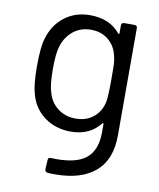

<svg xmlns="http://www.w3.org/2000/svg" viewBox="-81 -578 697 841"><g transform="rotate(10 267.5 -157.5)"><path d="M392.1 -459V-493.2Q392.1 -505.9 404.8 -505.9H450.2Q462.9 -505.9 462.9 -493.2V-17.1Q462.9 91.8 399.7 145.5Q336.4 199.2 221.2 199.2Q195.8 199.2 189 198.2Q175.8 196.8 175.8 184.1L178.2 144Q178.2 130.4 190.9 131.8Q296.4 136.7 344.2 100.8Q392.1 64.9 392.1 -19V-54.2Q392.1 -57.1 390.4 -58.1Q388.7 -59.1 386.2 -56.2Q339.8 2.9 255.9 2.9Q189.5 2.9 139.9 -32.7Q90.3 -68.4 73.2 -130.9Q61 -172.9 61 -252.9Q61 -343.3 74.2 -380.9Q92.3 -441.9 139.6 -478Q187 -514.2 252 -514.2Q339.8 -514.2 386.2 -457Q388.7 -454.1 390.4 -455.1Q392.1 -456.1 392.1 -459ZM387.2 -152.8Q392.1 -177.7 392.1 -253.9Q392.1 -311 391.1 -323.2Q389.2 -345.2 386.2 -355Q377.4 -398.4 345.7 -425.3Q314 -452.1 267.1 -452.1Q221.2 -452.1 188.2 -425.5Q155.3 -398.9 142.1 -355Q131.8 -323.2 131.8 -254.9Q131.8 -182.6 142.1 -153.8Q152.3 -110.8 186 -84Q219.7 -57.1 267.1 -57.1Q314.9 -57.1 346.7 -83.5Q378.4 -109.9 387.2 -152.8Z"/></g></svg>

Font: Barlow
Style: Regular
Weight: 400
Designer: Jeremy Tribby
Foundry: Jeremy Tribby
Version: Version 1.101